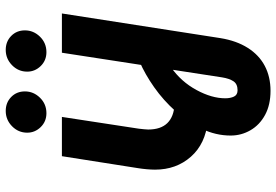

<svg xmlns="http://www.w3.org/2000/svg" viewBox="-167 -579 964 670"><g transform="rotate(-90 315.0 -244.0)"><path d="M333 218Q284 218 249 199Q214 180 195.5 148Q177 116 177 79Q177 27 200.5 -22Q224 -71 262 -113.5Q300 -156 345.5 -188Q391 -220 435 -239L415 -129Q365 -94 336 -40.5Q307 13 307 60Q307 78 313 90.5Q319 103 335 103Q357 103 366.5 88.5Q376 74 380 49L466 -510H603L517 43Q508 99 483 138.5Q458 178 420 198Q382 218 333 218ZM227 -1Q148 -9 103 -60Q58 -111 58 -185Q58 -198 59.5 -214.5Q61 -231 63 -243L105 -510H242L201 -242Q200 -232 199 -223.5Q198 -215 198 -209Q198 -165 220.5 -142Q243 -119 286 -117ZM468 -564Q439 -564 419.5 -584Q400 -604 400 -631Q400 -662 422.5 -684Q445 -706 476 -706Q505 -706 524.5 -687Q544 -668 544 -639Q544 -609 522 -586.5Q500 -564 468 -564ZM255 -564Q226 -564 206.5 -584Q187 -604 187 -631Q187 -662 209.5 -684Q232 -706 263 -706Q292 -706 311.5 -687Q331 -668 331 -639Q331 -609 309 -586.5Q287 -564 255 -564Z"/></g></svg>

Font: MuseoModerno SemiBold
Style: Italic
Weight: 600
Italic angle: -9°
Designer: Pablo Cosgaya, Héctor Gatti, Marcela Romero, and the Authors of The MuseoModerno Project.
Foundry: Omnibus-Type Team
Version: Version 1.003